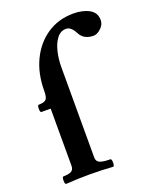

<svg xmlns="http://www.w3.org/2000/svg" viewBox="-137 -805 717 889"><g transform="rotate(-20 221.5 -361.0)"><path d="M34 4Q29 4 27.5 -5Q26 -14 27.5 -23.5Q29 -33 34 -33Q59 -33 72 -40Q85 -47 85 -66V-348H40Q35 -348 33.5 -357Q32 -366 33.5 -375Q35 -384 40 -384Q67 -384 76 -394Q85 -404 85 -435Q85 -520 116.5 -585.5Q148 -651 204 -688.5Q260 -726 334 -726Q380 -726 411.5 -708.5Q443 -691 443 -654Q443 -632 424 -614.5Q405 -597 388 -597Q340 -597 321 -634Q302 -671 278 -671Q250 -671 232 -647Q214 -623 205.5 -586.5Q197 -550 197 -512V-66Q197 -47 213 -40Q229 -33 264 -33Q269 -33 270.5 -23.5Q272 -14 270.5 -5Q269 4 264 4Q236 2 207 1Q178 0 149 0Q120 0 91.5 1Q63 2 34 4Z"/></g></svg>

Font: Junicode
Style: Bold
Weight: 700
Designer: Peter S. Baker
Version: Version 2.100; ttfautohint (v1.8.4)